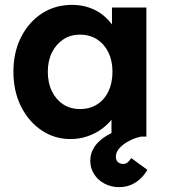

<svg xmlns="http://www.w3.org/2000/svg" viewBox="-20 -560 691 787"><path d="M35 -266Q35 -346 66.5 -408Q98 -470 152 -505Q206 -540 275 -540Q314 -540 346.5 -528.5Q379 -517 403.5 -497Q428 -477 445 -451Q462 -425 469 -395L439 -400V-529H580V0H437V-127L469 -130Q461 -102 443 -77Q425 -52 398.5 -32.5Q372 -13 339 -1.5Q306 10 269 10Q203 10 150 -26Q97 -62 66 -124Q35 -186 35 -266ZM441 -266Q441 -311 424.5 -345Q408 -379 378 -398.5Q348 -418 308 -418Q269 -418 239.5 -398.5Q210 -379 193 -345Q176 -311 176 -266Q176 -220 193 -185.5Q210 -151 239.5 -132Q269 -113 308 -113Q348 -113 378 -132Q408 -151 424.5 -185.5Q441 -220 441 -266ZM350 99Q350 74 361 52.5Q372 31 393.5 13Q415 -5 447 -19Q479 -33 521 -45L558 0Q530 6 506.5 19Q483 32 469 48Q455 64 455 82Q455 96 463 104Q471 112 485 112Q495 112 502.5 106Q510 100 518 88L584 136Q575 153 558 170Q541 187 518.5 197Q496 207 467 207Q435 207 408 192.5Q381 178 365.5 153.5Q350 129 350 99Z"/></svg>

Font: Our Lexend SemiBold
Style: Regular
Weight: 600
Designer: Bonnie Shaver-Troup, Thomas Jockin
Foundry: Lexend
Version: Version 1.007